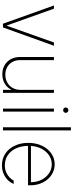

<svg xmlns="http://www.w3.org/2000/svg" viewBox="600 -1347 758 1998"><g transform="rotate(90 979.0 -348.0)"><path d="M265.6 0H226.6L37.1 -530.3H70.3L245.1 -40H248L421.9 -530.3H456.1Z M915 -530.3H946.3V0H915V-85H912.1Q892.6 -43.5 850.1 -18.3Q807.6 6.8 752.9 6.8Q700.7 6.8 659.9 -16.1Q619.1 -39.1 596.2 -80.8Q573.2 -122.6 573.2 -176.8V-530.3H605.5V-177.7Q605.5 -132.8 624.8 -97.9Q644 -63 678.7 -43.7Q713.4 -24.4 757.8 -24.4Q801.8 -24.4 837.6 -43.9Q873.5 -63.5 894.3 -99.1Q915 -134.8 915 -180.7Z M1110.4 -530.3H1141.6V0H1110.4ZM1098.6 -653.3Q1098.6 -664.6 1106.9 -672.6Q1115.2 -680.7 1126 -680.7Q1137.7 -680.7 1146 -672.6Q1154.3 -664.6 1154.3 -653.3Q1154.3 -641.6 1146 -633.8Q1137.7 -626 1126 -626Q1114.7 -626 1106.7 -633.8Q1098.6 -641.6 1098.6 -653.3Z M1336.9 0H1304.7V-707H1336.9Z M1466.8 -263.7Q1466.8 -341.3 1495.8 -404.1Q1524.9 -466.8 1575.7 -502.4Q1626.5 -538.1 1689.5 -538.1Q1749.5 -538.1 1799.6 -505.4Q1849.6 -472.7 1878.9 -414.8Q1908.2 -356.9 1908.2 -285.2V-260.7H1498Q1498.5 -192.9 1522.9 -137.9Q1547.4 -83 1593 -51.3Q1638.7 -19.5 1700.2 -19.5Q1742.7 -19.5 1775.1 -34.4Q1807.6 -49.3 1828.1 -70.1Q1848.6 -90.8 1859.4 -111.3H1893.6Q1882.3 -80.6 1856 -52.7Q1829.6 -24.9 1789.6 -7.1Q1749.5 10.7 1700.2 10.7Q1630.9 10.7 1577.9 -24.9Q1524.9 -60.5 1495.8 -123Q1466.8 -185.5 1466.8 -263.7ZM1876 -291Q1876 -350.6 1851.1 -400.4Q1826.2 -450.2 1783.4 -479Q1740.7 -507.8 1689.5 -507.8Q1638.7 -507.8 1596.4 -479.5Q1554.2 -451.2 1528.1 -401.6Q1502 -352.1 1498.5 -291Z"/></g></svg>

Font: Pretendard Thin
Style: Regular
Weight: 100
Designer: Base glyphs from Inter by Rasmus Andersson; Hangeul glyphs from Noto Sans CJK(Source Han Sans) by Jang Soo-young and Kan
Foundry: Kil Hyung-jin
Version: Version 1.309